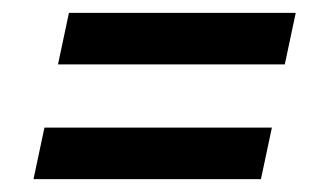

<svg xmlns="http://www.w3.org/2000/svg" viewBox="-20 -402 508 298"><path d="M70 -302 87 -382H439L422 -302ZM32 -124 49 -204H402L385 -124Z"/></svg>

Font: Saira Condensed Medium
Style: Italic
Weight: 500
Width: 3
Italic angle: -12°
Designer: Hector Gatti with collaboration of the Omnibus-Type team
Foundry: Omnibus-Type
Version: Version 1.101